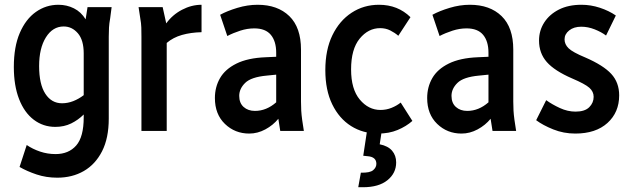

<svg xmlns="http://www.w3.org/2000/svg" viewBox="-20 -549 2650 805"><path d="M38 -268Q38 -353 63 -411Q88 -469 130.5 -499Q173 -529 225 -529Q260 -529 290 -514Q320 -499 339 -468L347 -519H448L442 -473Q438 -451 437 -433.5Q436 -416 436 -395V-52Q436 30 408 85Q380 140 331.5 168Q283 196 220 196Q174 196 133.5 182.5Q93 169 62 151L92 59Q117 76 148 86.5Q179 97 213 97Q268 97 299.5 61Q331 25 331 -57V-69Q308 -46 278.5 -31.5Q249 -17 212 -17Q161 -17 121.5 -47Q82 -77 60 -133.5Q38 -190 38 -268ZM144 -272Q144 -196 170 -156Q196 -116 240 -116Q264 -116 287 -125Q310 -134 331 -150V-325Q331 -381 306.5 -409.5Q282 -438 247 -438Q201 -438 172.5 -392.5Q144 -347 144 -272Z M561 -519H662L677 -451Q703 -487 743 -508Q783 -529 825 -529V-414Q780 -413 743 -402.5Q706 -392 679 -369V0H573V-395Q573 -416 572.5 -433.5Q572 -451 568 -473Z M881 -138Q881 -184 902.5 -221.5Q924 -259 971.5 -282.5Q1019 -306 1094 -309L1138 -311V-328Q1138 -376 1115.5 -403Q1093 -430 1046 -430Q1017 -430 987.5 -420.5Q958 -411 933 -398L903 -487Q932 -503 975 -516Q1018 -529 1060 -529Q1144 -529 1193 -481.5Q1242 -434 1242 -341V-123Q1242 -102 1243 -85Q1244 -68 1247 -46L1254 0H1155L1147 -51Q1125 -24 1092.5 -6.5Q1060 11 1025 11Q965 11 923 -29.5Q881 -70 881 -138ZM983 -147Q983 -117 1001.5 -100.5Q1020 -84 1049 -84Q1097 -84 1138 -120V-236L1098 -232Q1033 -226 1008 -201.5Q983 -177 983 -147Z M1344 -255Q1344 -340 1373.5 -401Q1403 -462 1454 -495.5Q1505 -529 1569 -529Q1648 -529 1701 -477L1650 -399Q1635 -412 1616 -421.5Q1597 -431 1574 -431Q1524 -431 1488 -387Q1452 -343 1452 -258Q1452 -175 1488.5 -131.5Q1525 -88 1575 -88Q1600 -88 1622 -97Q1644 -106 1660 -119L1709 -42Q1683 -19 1647 -4Q1611 11 1566 11Q1502 11 1452 -20.5Q1402 -52 1373 -111.5Q1344 -171 1344 -255ZM1482 236 1493 175Q1531 176 1544.5 164.5Q1558 153 1558 138Q1558 109 1522 106L1503 104L1521 -15L1582 -9L1572 56Q1607 63 1624 83Q1641 103 1641 132Q1641 177 1604.5 206.5Q1568 236 1502 236Z M1771 -138Q1771 -184 1792.5 -221.5Q1814 -259 1861.5 -282.5Q1909 -306 1984 -309L2028 -311V-328Q2028 -376 2005.5 -403Q1983 -430 1936 -430Q1907 -430 1877.5 -420.5Q1848 -411 1823 -398L1793 -487Q1822 -503 1865 -516Q1908 -529 1950 -529Q2034 -529 2083 -481.5Q2132 -434 2132 -341V-123Q2132 -102 2133 -85Q2134 -68 2137 -46L2144 0H2045L2037 -51Q2015 -24 1982.5 -6.5Q1950 11 1915 11Q1855 11 1813 -29.5Q1771 -70 1771 -138ZM1873 -147Q1873 -117 1891.5 -100.5Q1910 -84 1939 -84Q1987 -84 2028 -120V-236L1988 -232Q1923 -226 1898 -201.5Q1873 -177 1873 -147Z M2228 -45 2270 -129Q2295 -111 2327.5 -96Q2360 -81 2393 -81Q2432 -81 2450.5 -99.5Q2469 -118 2469 -143Q2469 -165 2451 -181Q2433 -197 2379 -220Q2305 -252 2272.5 -289Q2240 -326 2240 -379Q2240 -421 2262 -455Q2284 -489 2323.5 -509Q2363 -529 2418 -529Q2457 -529 2495 -516.5Q2533 -504 2562 -484L2521 -400Q2501 -415 2473 -426Q2445 -437 2417 -437Q2386 -437 2366.5 -421.5Q2347 -406 2347 -384Q2347 -363 2364 -346.5Q2381 -330 2434 -308Q2510 -275 2543 -239Q2576 -203 2576 -149Q2576 -78 2527 -33.5Q2478 11 2392 11Q2343 11 2299.5 -6.5Q2256 -24 2228 -45Z"/></svg>

Font: Radio Canada Condensed Medium
Style: Regular
Weight: 500
Width: 3
Designer: Charles Daoud, Etienne Aubert Bonn, Alexandre Saumier Demers, Jacques Le Bailly
Foundry: Radio-Canada
Version: Version 2.104; ttfautohint (v1.8.4.7-5d5b);gftools[0.9.28.de